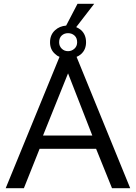

<svg xmlns="http://www.w3.org/2000/svg" viewBox="-20 -993 717 1013"><path d="M294 -693Q281 -698 271 -708Q244 -731 244 -770Q244 -810 271 -834Q294 -855 329 -858L389 -973H477L382 -850Q396 -844 408 -834Q434 -810 434 -770Q434 -731 408 -708Q397 -698 384 -693L667 0H571L487 -208H189L106 0H10ZM467 -278 339 -606 207 -278ZM339 -818Q319 -818 305.5 -805.5Q292 -793 292 -770Q292 -750 305.5 -736.5Q319 -723 339 -723Q358 -723 372.5 -736Q387 -749 387 -770Q387 -793 373 -805.5Q359 -818 339 -818Z"/></svg>

Font: Rising Sun
Style: Regular
Weight: 400
Designer: Matt McInerney, Pablo Impallari, Rodrigo Fuenzalida (Raleway font), Stephen Hutchings (Greek), Cristiano Sobral (main ch
Foundry: The Rising Sun Project Authors
Version: Version 4.327; ttfautohint (v1.8.4.7-5d5b-dirty)